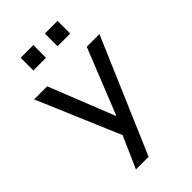

<svg xmlns="http://www.w3.org/2000/svg" viewBox="-263 -793 1060 1060"><g transform="rotate(-45 266.5 -263.0)"><path d="M136 180 230 -33V22L12 -491H114L276 -84H260L423 -491H522L235 180ZM311 -607V-706H410V-607ZM122 -607V-706H221V-607Z"/></g></svg>

Font: Nunito Sans 12pt ExtraLight 10pt Medium
Style: Regular
Weight: 500
Version: Version 3.101;gftools[0.9.27]